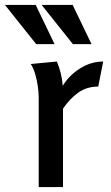

<svg xmlns="http://www.w3.org/2000/svg" viewBox="-80 -754 449 774"><path d="M149 -506Q169 -460 173 -408Q198 -450 242.5 -478Q287 -506 336 -506L316 -405Q270 -405 236 -381Q202 -357 174 -316V0H76V-361Q76 -381 72.5 -406Q69 -431 62 -455Q55 -479 44 -496ZM213 -734 289 -576H214L88 -734ZM64 -734 140 -576H66L-60 -734Z"/></svg>

Font: Rosario SemiBold
Style: Regular
Weight: 600
Designer: Hector Gatti
Foundry: Omnibus Type
Version: Version 1.101; ttfautohint (v1.8.1.43-b0c9)